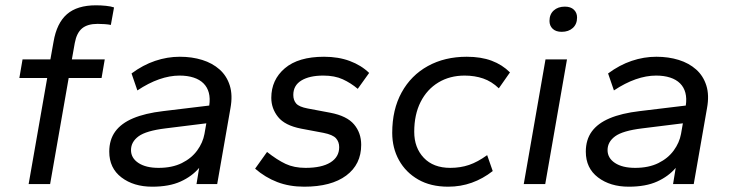

<svg xmlns="http://www.w3.org/2000/svg" viewBox="-20 -694 2757 724"><path d="M88 0 158 -400H53L65 -470H170L182 -537Q194 -607 232.5 -640.5Q271 -674 342 -674Q361 -674 380 -672Q399 -670 410 -666L398 -600Q389 -602 375 -603Q361 -604 348 -604Q310 -604 289.5 -587Q269 -570 262 -532L251 -470H375L363 -400H239L169 0Z M554 10Q484 10 438 -25Q392 -60 392 -122Q392 -167 414.5 -198Q437 -229 482 -248Q527 -267 595 -275L769 -296Q773 -323 767.5 -344Q762 -365 747.5 -379.5Q733 -394 710 -401.5Q687 -409 657 -409Q620 -409 580 -395Q540 -381 498 -353L476 -417Q519 -449 565 -464.5Q611 -480 658 -480Q704 -480 742.5 -468Q781 -456 808 -432Q835 -408 846.5 -371.5Q858 -335 849 -286L799 0H721L731 -61Q704 -29 661 -9.5Q618 10 554 10ZM578 -61Q629 -61 665.5 -79Q702 -97 723.5 -126.5Q745 -156 751 -189L758 -229L605 -210Q531 -201 502.5 -180Q474 -159 474 -128Q474 -98 502 -79.5Q530 -61 578 -61Z M1127 10Q1071 10 1025.5 -7.5Q980 -25 942 -58L987 -121Q1025 -91 1057 -76Q1089 -61 1132 -61Q1193 -61 1226 -81.5Q1259 -102 1259 -139Q1259 -159 1247 -172.5Q1235 -186 1200 -193L1115 -209Q1054 -221 1028.5 -253Q1003 -285 1003 -325Q1003 -393 1054 -436.5Q1105 -480 1202 -480Q1256 -480 1299 -464Q1342 -448 1372 -419L1329 -359Q1303 -381 1272.5 -395Q1242 -409 1199 -409Q1147 -409 1116.5 -390.5Q1086 -372 1086 -336Q1086 -316 1097 -303.5Q1108 -291 1140 -285L1225 -269Q1288 -257 1315 -225Q1342 -193 1342 -148Q1342 -74 1285.5 -32Q1229 10 1127 10Z M1670 10Q1604 10 1557 -17Q1510 -44 1484.5 -90Q1459 -136 1459 -193Q1459 -281 1494.5 -345.5Q1530 -410 1593.5 -445Q1657 -480 1740 -480Q1794 -480 1834 -465Q1874 -450 1903 -421L1861 -361Q1834 -387 1802 -398Q1770 -409 1732 -409Q1676 -409 1633 -383Q1590 -357 1566 -309.5Q1542 -262 1542 -197Q1542 -137 1578 -99Q1614 -61 1678 -61Q1716 -61 1748.5 -72Q1781 -83 1817 -109L1838 -49Q1801 -20 1759 -5Q1717 10 1670 10Z M1955 0 2037 -470H2118L2036 0ZM2098 -574Q2076 -574 2064 -585.5Q2052 -597 2052 -615Q2052 -640 2068 -654.5Q2084 -669 2110 -669Q2132 -669 2144 -657.5Q2156 -646 2156 -628Q2156 -603 2140 -588.5Q2124 -574 2098 -574Z M2351 10Q2281 10 2235 -25Q2189 -60 2189 -122Q2189 -167 2211.5 -198Q2234 -229 2279 -248Q2324 -267 2392 -275L2566 -296Q2570 -323 2564.5 -344Q2559 -365 2544.5 -379.5Q2530 -394 2507 -401.5Q2484 -409 2454 -409Q2417 -409 2377 -395Q2337 -381 2295 -353L2273 -417Q2316 -449 2362 -464.5Q2408 -480 2455 -480Q2501 -480 2539.5 -468Q2578 -456 2605 -432Q2632 -408 2643.5 -371.5Q2655 -335 2646 -286L2596 0H2518L2528 -61Q2501 -29 2458 -9.5Q2415 10 2351 10ZM2375 -61Q2426 -61 2462.5 -79Q2499 -97 2520.5 -126.5Q2542 -156 2548 -189L2555 -229L2402 -210Q2328 -201 2299.5 -180Q2271 -159 2271 -128Q2271 -98 2299 -79.5Q2327 -61 2375 -61Z"/></svg>

Font: Gantari
Style: Italic
Weight: 400
Italic angle: -10°
Designer: Anugrah Pasau
Foundry: Lafontype
Version: Version 1.000; ttfautohint (v1.8.3)